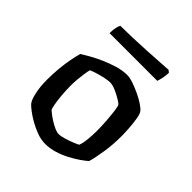

<svg xmlns="http://www.w3.org/2000/svg" viewBox="-181 -777 899 899"><g transform="rotate(45 269.0 -327.0)"><path d="M258 0Q231 0 202.5 -10.5Q174 -21 148.5 -35.5Q123 -50 104.5 -64.5Q86 -79 80 -86Q68 -100 60 -136.5Q52 -173 52 -218Q52 -258 55.5 -294.5Q59 -331 65 -362Q71 -393 77 -414Q91 -423 116.5 -437.5Q142 -452 173.5 -466Q205 -480 238.5 -490Q272 -500 302 -500Q320 -500 344.5 -491.5Q369 -483 394.5 -471Q420 -459 439 -446Q458 -433 465 -424Q473 -414 477.5 -387Q482 -360 484 -329.5Q486 -299 486 -277Q486 -222 478 -171Q470 -120 461 -89Q449 -78 427.5 -63Q406 -48 378.5 -33.5Q351 -19 320 -9.5Q289 0 258 0ZM270 -77Q284 -77 306 -83.5Q328 -90 347.5 -98Q367 -106 374 -110Q381 -127 384 -156.5Q387 -186 387 -212Q387 -245 384.5 -280Q382 -315 378.5 -341Q375 -367 371 -372Q368 -377 350 -388Q332 -399 309.5 -409Q287 -419 269 -419Q258 -419 236.5 -414.5Q215 -410 194 -403.5Q173 -397 163 -392Q160 -382 157 -362.5Q154 -343 152 -321Q150 -299 150 -280Q150 -244 153 -212.5Q156 -181 160 -160Q164 -139 167 -134Q170 -131 182 -121.5Q194 -112 210 -102Q226 -92 242.5 -84.5Q259 -77 270 -77ZM105 -580Q105 -603 109 -619.5Q113 -636 117 -640Q149 -640 193.5 -641.5Q238 -643 284 -645.5Q330 -648 367 -650.5Q404 -653 422 -654L433 -645Q432 -623 428 -605.5Q424 -588 421 -580Z"/></g></svg>

Font: Texturina 12pt Medium
Style: Regular
Weight: 500
Designer: Guillermo Torres Carreño
Foundry: Omnibus-Type
Version: Version 1.002